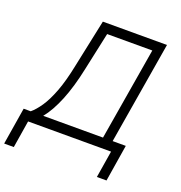

<svg xmlns="http://www.w3.org/2000/svg" viewBox="-204 -860 1100 1170"><g transform="rotate(20 345.5 -275.0)"><path d="M-47.9 176.5 -8.9 -63.6H36.9Q65 -87 93.9 -129.4Q122.9 -171.9 149.9 -242.5Q176.8 -313.2 198.5 -420.8L263.1 -727.3H679L568.2 -63.6H653.4L615.1 174.7H552.6L581 0H43L14.6 176.5ZM117.9 -63.6H505.7L606.5 -665.1H313.6L261 -420.8Q235.4 -297.6 198.9 -207.7Q162.3 -117.9 117.9 -63.6Z"/></g></svg>

Font: Inter UI Light
Style: Italic
Weight: 300
Italic angle: 9.39999°
Designer: Rasmus Andersson
Foundry: rsms
Version: 3.2;8d6f07862